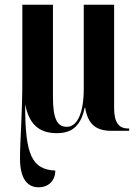

<svg xmlns="http://www.w3.org/2000/svg" viewBox="-20 -556 587 816"><path d="M144 240C188 240 215 210 215 169C117 164 86 105 87 -113C103 -30 144 10 222 10C293 10 325 -29 340 -98H342C354 -25 391 0 454 0H529V-10H524C486 -10 465 -34 465 -97V-536H336V-179C336 -79 310 -17 264 -17C223 -17 205 -51 205 -145V-536H75V-226C75 -58 65 37 65 117C65 210 101 240 144 240Z"/></svg>

Font: Noto Serif Display ExtraCondensed
Style: Bold
Weight: 700
Width: 2
Designer: Monotype Design Team
Foundry: Monotype Imaging Inc.
Version: Version 2.009